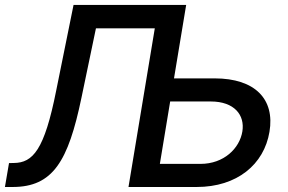

<svg xmlns="http://www.w3.org/2000/svg" viewBox="-36 -747 1152 767"><path d="M-16.3 0H14.2C175.4 0 236.5 -102.3 289.4 -356.5L347.3 -633.9H582.4L477.3 0H749.6C911.2 0 1018.8 -90.2 1040.5 -220.5C1062.5 -350.5 983.3 -433.9 821.4 -433.9H659.1L707.7 -727.3H257.8L188.6 -385.7C141.3 -147 95.2 -96.9 19.5 -95.9L0 -95.5ZM602.6 -92.3 643.8 -341.6H806.1C899.9 -341.6 942.8 -287.6 932.2 -221.9C921.2 -154.5 858.7 -92.3 764.9 -92.3Z"/></svg>

Font: Margiela Sans Medium
Style: Italic
Weight: 500
Italic angle: -9.39999°
Designer: Stefan Endress, Andreas Faust
Version: Version 1.100;FEAKit 1.0